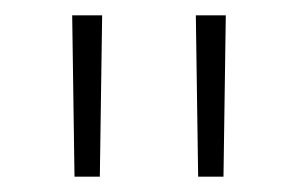

<svg xmlns="http://www.w3.org/2000/svg" viewBox="-20 -720 388 250"><path d="M238 -490 235 -700H274L271 -490ZM77 -490 74 -700H113L110 -490Z"/></svg>

Font: Cairo Play ExtraLight
Style: Regular
Weight: 250
Version: Version 3.119